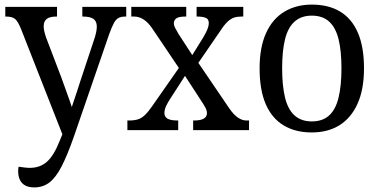

<svg xmlns="http://www.w3.org/2000/svg" viewBox="-20 -566 1644 835"><path d="M129 249Q105 249 89.5 240.5Q74 232 66.5 216Q59 200 59 178Q59 173 59.5 168Q60 163 61 159Q75 161 87 162.5Q99 164 110 164Q154 164 184 137.5Q214 111 239 48L271 -30L256 30L71 -441Q58 -473 45.5 -483.5Q33 -494 6 -494H3V-536H228V-494H225Q196 -494 183 -483.5Q170 -473 170 -452Q170 -442 172.5 -430.5Q175 -419 180 -404L246 -231Q255 -206 264 -181Q273 -156 282.5 -129.5Q292 -103 301 -72H283Q293 -103 300.5 -125.5Q308 -148 314.5 -167Q321 -186 327 -206L392 -402Q396 -415 398.5 -427.5Q401 -440 401 -450Q401 -474 386 -484Q371 -494 341 -494H338V-536H529V-494H526Q508 -494 496.5 -488.5Q485 -483 476 -467Q467 -451 455 -418L301 29Q273 109 248 157.5Q223 206 195 227.5Q167 249 129 249Z M534 0V-42H542Q564 -42 580 -47Q596 -52 610.5 -66Q625 -80 643 -106L775 -295V-245L643 -441Q625 -468 605 -481Q585 -494 564 -494H551V-536H790V-494H787Q756 -494 746 -485.5Q736 -477 736 -465Q736 -456 741 -446Q746 -436 756 -419L832 -302H801L865 -405Q876 -424 882 -438.5Q888 -453 888 -466Q888 -484 873.5 -489Q859 -494 838 -494H835V-536H1038V-494H1030Q1012 -494 998 -489.5Q984 -485 969.5 -471.5Q955 -458 937 -430L825 -267L826 -317L977 -95Q997 -66 1015.5 -54Q1034 -42 1051 -42H1063V0H820V-42H825Q852 -42 866 -50Q880 -58 880 -74Q880 -85 873.5 -97.5Q867 -110 847 -140L769 -260H800L720 -136Q710 -121 702.5 -105Q695 -89 695 -74Q695 -58 708.5 -50Q722 -42 752 -42H755V0Z M1336 10Q1264 10 1213 -21Q1162 -52 1135.5 -113.5Q1109 -175 1109 -269Q1109 -360 1137 -422Q1165 -484 1216.5 -515Q1268 -546 1336 -546Q1409 -546 1459.5 -515.5Q1510 -485 1536.5 -423.5Q1563 -362 1563 -269Q1563 -177 1535 -115Q1507 -53 1456.5 -21.5Q1406 10 1336 10ZM1336 -38Q1383 -38 1411.5 -64Q1440 -90 1452.5 -142Q1465 -194 1465 -269Q1465 -344 1452.5 -395Q1440 -446 1411.5 -472Q1383 -498 1336 -498Q1290 -498 1261 -472Q1232 -446 1219.5 -395Q1207 -344 1207 -269Q1207 -194 1219.5 -142Q1232 -90 1261 -64Q1290 -38 1336 -38Z"/></svg>

Font: Noto Serif SemiCondensed
Style: Regular
Weight: 400
Width: 4
Designer: Monotype Design Team
Foundry: Monotype Imaging Inc.
Version: Version 2.013